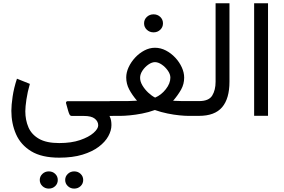

<svg xmlns="http://www.w3.org/2000/svg" viewBox="-20 -697 1707 1155"><path d="M336.4 251.5Q231 251.5 167.7 212.9Q104.5 174.3 76.4 110.1Q48.3 45.9 48.3 -30.8Q48.3 -64 55.9 -116Q63.5 -168 82 -223.6L159.7 -192.4Q145.5 -143.6 138.9 -98.6Q132.3 -53.7 132.3 -27.8Q132.3 24.9 150.9 68.4Q169.4 111.8 214.1 137.7Q258.8 163.6 336.4 163.6Q409.7 163.6 462.2 145.5Q514.6 127.4 542.7 102.5Q570.8 77.6 570.8 57.1Q570.8 33.7 550.5 17.1Q530.3 0.5 484.9 0.5H412.6Q402.8 0.5 398.4 -8.1Q394 -16.6 390.1 -30.3L377 -77.1Q376.5 -81.1 378.9 -84.7Q381.3 -88.4 387.7 -88.4H658.2V0.5H638.7Q646 15.1 648.2 28.3Q650.4 41.5 650.4 55.7Q650.4 87.9 631.6 122.3Q612.8 156.7 574 186Q535.2 215.3 476.1 233.4Q417 251.5 336.4 251.5ZM372.1 385.7Q372.1 364.3 387.9 349.1Q403.8 334 426.3 334Q449.2 334 464.8 348.9Q480.5 363.8 480.5 385.7Q480.5 407.7 464.8 422.6Q449.2 437.5 426.3 437.5Q403.8 437.5 387.9 422.4Q372.1 407.2 372.1 385.7ZM219.2 385.7Q219.2 364.3 235.1 349.1Q251 334 273.4 334Q296.4 334 312 348.9Q327.6 363.8 327.6 385.7Q327.6 407.7 312 422.6Q296.4 437.5 273.4 437.5Q251 437.5 235.1 422.4Q219.2 407.2 219.2 385.7Z M846.7 -556.6Q846.7 -579.6 863.3 -595.2Q879.9 -610.8 903.8 -610.8Q927.7 -610.8 944.1 -595.2Q960.4 -579.6 960.4 -556.6Q960.4 -533.7 944.1 -518.1Q927.7 -502.4 903.8 -502.4Q879.9 -502.4 863.3 -518.1Q846.7 -533.7 846.7 -556.6ZM1087.9 -230Q1087.9 -191.4 1069.6 -158.4Q1051.3 -125.5 1021.5 -90.8Q1049.3 -89.4 1070.8 -89.1Q1092.3 -88.9 1108.9 -88.9H1155.8V0H1110.4Q1091.8 0 1059.3 -3.2Q1026.9 -6.3 988 -14.2Q949.2 -22 911.6 -35.2Q874 -21.5 834.5 -13.9Q794.9 -6.3 761.2 -3.2Q727.5 0 707.5 0H640.1V-88.9H707.5Q728 -88.9 750.2 -89.1Q772.5 -89.4 804.2 -91.3Q774.9 -125.5 757.1 -159.2Q739.3 -192.9 739.3 -231Q739.3 -261.2 753.7 -292.5Q768.1 -323.7 792.7 -350.3Q817.4 -377 848.4 -393.3Q879.4 -409.7 912.1 -409.7Q946.3 -409.7 977.8 -393.3Q1009.3 -377 1034.2 -350.3Q1059.1 -323.7 1073.5 -292.2Q1087.9 -260.7 1087.9 -230ZM912.1 -323.2Q893.6 -323.2 872.8 -308.8Q852.1 -294.4 837.4 -272.7Q822.8 -251 822.8 -229Q822.8 -206.5 836.7 -183.1Q850.6 -159.7 871.3 -140.1Q892.1 -120.6 913.1 -109.9Q950.2 -125.5 977.5 -160.4Q1004.9 -195.3 1004.9 -230Q1004.9 -250.5 989.7 -272.2Q974.6 -293.9 953.1 -308.6Q931.6 -323.2 912.1 -323.2Z M1137.7 -88.9H1177.7Q1236.3 -88.9 1256.6 -122.1Q1276.9 -155.3 1276.9 -205.1V-677.2H1360.4V-205.6Q1360.4 -104 1316.2 -52Q1272 0 1177.2 0H1137.7Z M1592.3 -677.2V-0.5H1508.8V-677.2Z"/></svg>

Font: Vazirmatn RD
Style: Regular
Weight: 400
Designer: Saber Rastikerdar
Foundry: Saber Rastikerdar
Version: Version 32.102